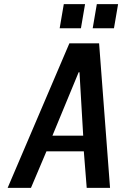

<svg xmlns="http://www.w3.org/2000/svg" viewBox="-20 -910 592 930"><path d="M17 0 316 -700H460L513 0H400L386 -177H205L130 0ZM234 -253H383L365 -560H361ZM429 -773 449 -890H552L532 -773ZM269 -773 289 -890H392L372 -773Z"/></svg>

Font: Cuprum SemiBold
Style: Italic
Weight: 600
Italic angle: -10°
Version: Version 3.000